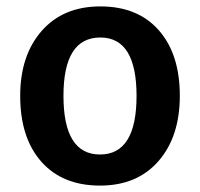

<svg xmlns="http://www.w3.org/2000/svg" viewBox="-20 -564 624 599"><path d="M293 -544Q410 -544 475.5 -469.5Q541 -395 541 -265Q541 -138 474.5 -61.5Q408 15 292 15Q175 15 109 -59.5Q43 -134 43 -265Q43 -391 110 -467.5Q177 -544 293 -544ZM293 -447Q178 -447 178 -265Q178 -82 292 -82Q406 -82 406 -265Q406 -447 293 -447Z"/></svg>

Font: FiraGO Medium
Style: Regular
Weight: 500
Designer: bBox Type
Foundry: bBox Type GmbH
Version: Version 1.001;PS 001.001;hotconv 1.0.88;makeotf.lib2.5.64775